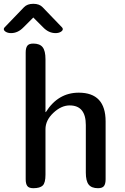

<svg xmlns="http://www.w3.org/2000/svg" viewBox="-55 -989 655 1009"><path d="M120 -897 68 -845Q39 -815 3 -815Q-13 -815 -24 -821.5Q-35 -828 -35 -836Q-35 -841 -31 -845L71 -951Q88 -969 120 -969Q152 -969 169 -951L271 -845Q275 -841 275 -836Q275 -828 264 -821.5Q253 -815 237 -815Q201 -815 172 -845ZM184 -400H186Q250 -502 359 -502Q500 -502 500 -351V-47Q500 -23 491.5 -11.5Q483 0 460 0Q426 0 411 -19Q396 -38 396 -82V-332Q396 -435 311 -435Q267 -435 225.5 -396Q184 -357 184 -310V-71Q184 -28 169.5 -14Q155 0 120 0Q97 0 88.5 -11.5Q80 -23 80 -47V-713Q80 -737 88.5 -748.5Q97 -760 120 -760Q154 -760 169 -741Q184 -722 184 -678Z"/></svg>

Font: Marmelad
Style: Regular
Weight: 400
Designer: Manvel Shmavonyan
Foundry: Cyreal
Version: Version 1.001;PS 001.001;hotconv 1.0.88;makeotf.lib2.5.64775